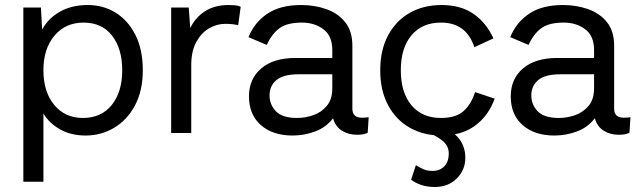

<svg xmlns="http://www.w3.org/2000/svg" viewBox="-20 -530 2540 765"><path d="M73 194V-500H143L148 -412Q171 -456 218 -483Q265 -510 330 -510Q392 -510 441.5 -479Q491 -448 520 -390Q549 -332 549 -250Q549 -169 518 -110.5Q487 -52 435 -21Q383 10 321 10Q263 10 219.5 -14.5Q176 -39 153 -78V194ZM310 -60Q384 -60 425.5 -112Q467 -164 467 -250Q467 -336 426.5 -388Q386 -440 313 -440Q241 -440 197 -388Q153 -336 153 -250Q153 -164 196 -112Q239 -60 310 -60Z M662 0V-500H732L738 -418Q758 -460 796.5 -485Q835 -510 891 -510Q902 -510 915.5 -509Q929 -508 939 -503L929 -430Q919 -432 907 -433.5Q895 -435 877 -435Q844 -435 813 -417Q782 -399 762 -362.5Q742 -326 742 -270V0Z M1304 -331Q1304 -387 1268.5 -413.5Q1233 -440 1183 -440Q1124 -440 1093.5 -417.5Q1063 -395 1043 -351L970 -382Q994 -441 1045.5 -475.5Q1097 -510 1180 -510Q1234 -510 1280.5 -493.5Q1327 -477 1355.5 -441.5Q1384 -406 1384 -347V-97Q1384 -61 1422 -61Q1428 -61 1435.5 -61.5Q1443 -62 1449 -63L1445 -1Q1429 7 1403 7Q1368 7 1342 -9.5Q1316 -26 1307 -59Q1280 -23 1236.5 -6.5Q1193 10 1146 10Q1067 10 1019.5 -31.5Q972 -73 972 -146Q972 -216 1021 -257.5Q1070 -299 1157 -299H1304ZM1164 -60Q1196 -60 1228 -71Q1260 -82 1282 -108Q1304 -134 1304 -178V-234H1170Q1109 -234 1081.5 -211Q1054 -188 1054 -150Q1054 -113 1079.5 -86.5Q1105 -60 1164 -60Z M1739 -510Q1816 -510 1867 -474.5Q1918 -439 1946 -377L1870 -342Q1838 -440 1737 -440Q1662 -440 1619.5 -389.5Q1577 -339 1577 -250Q1577 -161 1619.5 -110.5Q1662 -60 1737 -60Q1796 -60 1826.5 -87Q1857 -114 1873 -163L1951 -137Q1926 -68 1872.5 -29Q1819 10 1739 10Q1668 10 1613 -21Q1558 -52 1526.5 -110.5Q1495 -169 1495 -250Q1495 -331 1526.5 -389.5Q1558 -448 1613 -479Q1668 -510 1739 -510ZM1683 -4 1725 -29Q1784 -10 1809 22.5Q1834 55 1834 99Q1834 147 1800 181Q1766 215 1713 215Q1682 215 1658.5 207Q1635 199 1618 186L1637 128Q1651 137 1666.5 144Q1682 151 1704 151Q1732 151 1750 133Q1768 115 1768 81Q1768 55 1749 36Q1730 17 1683 -4Z M2347 -331Q2347 -387 2311.5 -413.5Q2276 -440 2226 -440Q2167 -440 2136.5 -417.5Q2106 -395 2086 -351L2013 -382Q2037 -441 2088.5 -475.5Q2140 -510 2223 -510Q2277 -510 2323.5 -493.5Q2370 -477 2398.5 -441.5Q2427 -406 2427 -347V-97Q2427 -61 2465 -61Q2471 -61 2478.5 -61.5Q2486 -62 2492 -63L2488 -1Q2472 7 2446 7Q2411 7 2385 -9.5Q2359 -26 2350 -59Q2323 -23 2279.5 -6.5Q2236 10 2189 10Q2110 10 2062.5 -31.5Q2015 -73 2015 -146Q2015 -216 2064 -257.5Q2113 -299 2200 -299H2347ZM2207 -60Q2239 -60 2271 -71Q2303 -82 2325 -108Q2347 -134 2347 -178V-234H2213Q2152 -234 2124.5 -211Q2097 -188 2097 -150Q2097 -113 2122.5 -86.5Q2148 -60 2207 -60Z"/></svg>

Font: Prodigy Sans
Style: Regular
Weight: 400
Designer: Wei Huang
Foundry: Wei Huang
Version: Version 1.003; ttfautohint (v1.8.3)